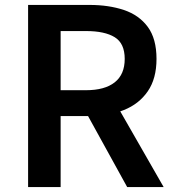

<svg xmlns="http://www.w3.org/2000/svg" viewBox="-20 -759 709 779"><path d="M94 0V-739H343Q421 -739 482.5 -718.5Q544 -698 579.5 -650Q615 -602 615 -520Q615 -440 579.5 -388.5Q544 -337 482.5 -312.5Q421 -288 343 -288H226V0ZM226 -393H329Q405 -393 445.5 -425Q486 -457 486 -520Q486 -583 445.5 -608Q405 -633 329 -633H226ZM496 0 318 -323 413 -403 644 0Z"/></svg>

Font: Noto Sans HK SemiBold
Style: Regular
Weight: 600
Version: Version 2.004-H2;hotconv 1.0.118;makeotfexe 2.5.65603